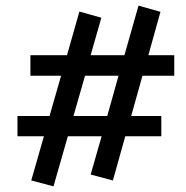

<svg xmlns="http://www.w3.org/2000/svg" viewBox="-20 -600 660 682"><path d="M486 -331 446 -188H553V-116H425L381 41L302 20L341 -116H221L170 62L91 41L136 -116H42V-188H156L197 -331H88V-404H218L262 -559L340 -537L302 -404H422L472 -580L550 -558L507 -404H599V-331ZM401 -331H282L241 -188H361Z"/></svg>

Font: Ysabeau Semibold
Style: Italic
Weight: 600
Italic angle: -12°
Designer: Christian Thalmann (Catharsis Fonts)
Version: Version 0.003